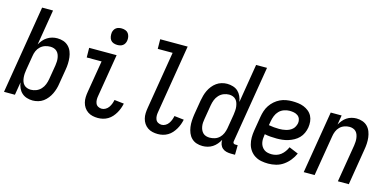

<svg xmlns="http://www.w3.org/2000/svg" viewBox="-70 -1139 3140 1547"><g transform="rotate(15 1500.0 -365.5)"><path d="M246 8Q221 8 197 0.5Q173 -7 155.5 -23Q138 -39 128 -61Q118 -83 115 -108L97 0H6L127 -735H218L169 -439Q180 -459 194.5 -476Q209 -493 228 -505Q247 -517 268 -522.5Q289 -528 310 -528Q337 -528 361 -520Q385 -512 403 -494.5Q421 -477 430.5 -453.5Q440 -430 443 -404.5Q446 -379 445 -352.5Q444 -326 439 -299L419 -179Q416 -157 409.5 -135Q403 -113 393 -92Q383 -71 368 -52Q353 -33 334 -19Q315 -5 291.5 1.5Q268 8 246 8ZM209 -72Q232 -72 254.5 -81Q277 -90 293.5 -108Q310 -126 318.5 -148Q327 -170 331 -193L351 -313Q353 -328 354 -344Q355 -360 352.5 -375.5Q350 -391 344.5 -404.5Q339 -418 328 -428.5Q317 -439 302.5 -443.5Q288 -448 273 -448Q251 -448 229.5 -441Q208 -434 191 -418Q174 -402 165 -381Q156 -360 153 -338L133 -218Q130 -202 129 -185Q128 -168 129.5 -152Q131 -136 136 -121Q141 -106 151.5 -94.5Q162 -83 177.5 -77.5Q193 -72 209 -72Z M790 8Q767 8 745 3Q723 -2 705 -14.5Q687 -27 675 -45Q663 -63 657.5 -85Q652 -107 653 -130Q654 -153 658 -176L702 -440H578L577 -520H806L747 -163Q744 -147 744.5 -131Q745 -115 751 -101Q757 -87 771 -79.5Q785 -72 801 -72Q817 -72 832.5 -81Q848 -90 858 -104.5Q868 -119 874 -135Q880 -151 883 -167L963 -158Q959 -138 951.5 -117.5Q944 -97 933 -78Q922 -59 907 -42Q892 -25 872.5 -13.5Q853 -2 832 3Q811 8 790 8ZM789 -601Q773 -601 757.5 -606.5Q742 -612 733 -624.5Q724 -637 721.5 -653.5Q719 -670 721 -687Q723 -698 729 -709Q735 -720 745 -727Q755 -734 766.5 -736.5Q778 -739 790 -739Q806 -739 821.5 -733.5Q837 -728 846 -715.5Q855 -703 858 -686.5Q861 -670 858 -653Q856 -642 850 -631Q844 -620 834 -613Q824 -606 812.5 -603.5Q801 -601 789 -601Z M1290 8Q1267 8 1245 3Q1223 -2 1205 -14.5Q1187 -27 1175 -45Q1163 -63 1157.5 -85Q1152 -107 1153 -130Q1154 -153 1158 -176L1237 -655H1113L1112 -735H1341L1247 -163Q1244 -147 1244.5 -131Q1245 -115 1251 -101Q1257 -87 1271 -79.5Q1285 -72 1301 -72Q1317 -72 1332.5 -81Q1348 -90 1358 -104.5Q1368 -119 1374 -135Q1380 -151 1383 -167L1463 -158Q1459 -138 1451.5 -117.5Q1444 -97 1433 -78Q1422 -59 1407 -42Q1392 -25 1372.5 -13.5Q1353 -2 1332 3Q1311 8 1290 8Z M1663 8Q1636 8 1612 0Q1588 -8 1570.5 -25.5Q1553 -43 1543.5 -66.5Q1534 -90 1530.5 -115.5Q1527 -141 1528.5 -167.5Q1530 -194 1534 -221L1554 -341Q1558 -363 1564 -385Q1570 -407 1580 -428Q1590 -449 1605 -468Q1620 -487 1639.5 -501Q1659 -515 1682 -521.5Q1705 -528 1727 -528Q1752 -528 1776.5 -520.5Q1801 -513 1818 -497Q1835 -481 1845 -459Q1855 -437 1859 -412L1912 -735H2003L1897 -93Q1896 -89 1897 -85Q1898 -81 1900.5 -78Q1903 -75 1907 -73.5Q1911 -72 1916 -72H1936L1935 8H1902Q1882 8 1863 3.5Q1844 -1 1830 -13Q1816 -25 1809.5 -43Q1803 -61 1804 -81Q1794 -62 1779 -44.5Q1764 -27 1745.5 -15Q1727 -3 1705.5 2.5Q1684 8 1663 8ZM1701 -72Q1723 -72 1744.5 -79Q1766 -86 1782.5 -102Q1799 -118 1808 -139Q1817 -160 1821 -182L1841 -302Q1843 -318 1844.5 -335Q1846 -352 1844 -368Q1842 -384 1837 -399Q1832 -414 1821.5 -425.5Q1811 -437 1796 -442.5Q1781 -448 1765 -448Q1742 -448 1719.5 -439Q1697 -430 1680.5 -412Q1664 -394 1655.5 -372Q1647 -350 1643 -327L1623 -207Q1620 -192 1619 -176Q1618 -160 1620.5 -144.5Q1623 -129 1629 -115.5Q1635 -102 1645.5 -91.5Q1656 -81 1671 -76.5Q1686 -72 1701 -72Z M2211 8Q2181 8 2152.5 2.5Q2124 -3 2100.5 -17.5Q2077 -32 2060.5 -54.5Q2044 -77 2036.5 -104.5Q2029 -132 2029 -161.5Q2029 -191 2034 -221L2054 -341Q2058 -365 2066 -390Q2074 -415 2089 -437.5Q2104 -460 2124.5 -478Q2145 -496 2169 -507.5Q2193 -519 2218.5 -523.5Q2244 -528 2269 -528Q2294 -528 2319 -525Q2344 -522 2366.5 -513Q2389 -504 2407.5 -489Q2426 -474 2437 -453Q2448 -432 2450.5 -407Q2453 -382 2449 -357Q2445 -333 2434.5 -309.5Q2424 -286 2406.5 -268Q2389 -250 2366.5 -237.5Q2344 -225 2319.5 -217.5Q2295 -210 2271.5 -207.5Q2248 -205 2225 -205Q2199 -205 2173.5 -207Q2148 -209 2124 -214L2123 -207Q2120 -190 2119.5 -173.5Q2119 -157 2122.5 -141Q2126 -125 2134.5 -111.5Q2143 -98 2156 -88.5Q2169 -79 2185.5 -75.5Q2202 -72 2219 -72Q2238 -72 2258 -78Q2278 -84 2294.5 -97Q2311 -110 2323.5 -127.5Q2336 -145 2344 -164L2421 -132Q2407 -101 2385.5 -74Q2364 -47 2336 -27.5Q2308 -8 2275.5 0Q2243 8 2211 8ZM2224 -285Q2238 -285 2252 -286.5Q2266 -288 2280.5 -291.5Q2295 -295 2308.5 -301.5Q2322 -308 2333 -318Q2344 -328 2350.5 -341.5Q2357 -355 2360 -369Q2363 -387 2357 -404Q2351 -421 2337 -431Q2323 -441 2305.5 -444.5Q2288 -448 2269 -448Q2246 -448 2222.5 -439.5Q2199 -431 2182 -413.5Q2165 -396 2156 -373Q2147 -350 2143 -327L2137 -293Q2159 -289 2180.5 -287Q2202 -285 2224 -285Z M2506 0 2592 -520H2683L2670 -441Q2680 -459 2694 -476Q2708 -493 2726 -505Q2744 -517 2765 -522.5Q2786 -528 2806 -528Q2832 -528 2856.5 -519.5Q2881 -511 2898 -493.5Q2915 -476 2924 -452.5Q2933 -429 2936 -404Q2939 -379 2937.5 -352.5Q2936 -326 2931 -299L2882 0H2791L2843 -313Q2845 -328 2846 -343.5Q2847 -359 2845 -374Q2843 -389 2838 -403Q2833 -417 2823 -427.5Q2813 -438 2798.5 -443Q2784 -448 2769 -448Q2748 -448 2726.5 -440.5Q2705 -433 2689 -417Q2673 -401 2664.5 -380Q2656 -359 2653 -338L2597 0Z"/></g></svg>

Font: Iosevka Term Curly Medium
Style: Italic
Weight: 500
Italic angle: -9°
Designer: Belleve Invis
Foundry: Belleve Invis
Version: Version 32.3.0